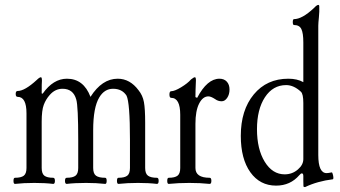

<svg xmlns="http://www.w3.org/2000/svg" viewBox="-20 -746 1386 783"><path d="M41 4Q35 4 35 -8.5Q35 -21 41 -21Q66 -21 77 -29.5Q88 -38 88 -61V-284Q88 -351 52 -351Q44 -351 44 -363Q44 -375 52 -375Q81 -375 130 -420Q141 -431 147 -431Q151 -431 151 -417Q150 -409 150 -365L154 -364Q197 -425 253 -425Q321 -425 349 -351Q396 -425 460 -425Q510 -425 545 -378Q562 -357 567 -329.5Q572 -302 572 -246V-61Q572 -38 583.5 -29.5Q595 -21 620 -21Q627 -21 627 -8.5Q627 4 620 4Q587 0 543 0Q499 0 463 4Q457 4 457 -8.5Q457 -21 463 -21Q488 -21 499 -29.5Q510 -38 510 -61V-176Q510 -327 496 -356Q478 -384 441 -384Q406 -384 385 -349Q360 -308 360 -215V-61Q360 -38 371.5 -29.5Q383 -21 409 -21Q415 -21 415 -8.5Q415 4 409 4Q373 0 331 0Q285 0 252 4Q245 4 245 -8.5Q245 -21 252 -21Q277 -21 288 -29.5Q299 -38 299 -61V-174Q299 -314 291 -340Q279 -384 235 -384Q205 -384 183 -359Q167 -341 158.5 -318.5Q150 -296 150 -250V-61Q150 -38 161 -29.5Q172 -21 197 -21Q204 -21 204 -8.5Q204 4 197 4Q164 0 120 0Q76 0 41 4Z M668 4Q662 4 662 -8.5Q662 -21 668 -21Q693 -21 704 -29.5Q715 -38 715 -61V-278Q715 -347 678 -347Q671 -347 671 -360.5Q671 -374 678 -374Q692 -374 718.5 -390Q745 -406 759 -422Q770 -431 775 -431Q779 -431 779 -418Q777 -374 777 -350L784 -347Q825 -425 875 -425Q894 -425 905 -413Q916 -401 916 -381Q916 -361 906.5 -347Q897 -333 884 -333Q869 -333 857 -342Q840 -353 830 -353Q807 -353 792 -323.5Q777 -294 777 -241V-61Q777 -21 835 -21Q842 -21 842 -8.5Q842 4 835 4Q798 0 752 0Q707 0 668 4Z M1224 17Q1218 17 1217.5 13.5Q1217 10 1217 -8V-28Q1217 -39 1211 -39Q1207 -39 1201 -32Q1164 11 1106 11Q1040 11 1001 -43.5Q962 -98 962 -192Q962 -297 1015 -361Q1068 -425 1156 -425Q1192 -425 1217 -411V-573Q1217 -611 1209 -627.5Q1201 -644 1179 -644Q1174 -644 1174 -656Q1174 -668 1179 -668Q1212 -668 1260 -713Q1272 -726 1278 -726Q1282 -726 1282 -720Q1283 -700 1280.5 -675.5Q1278 -651 1278 -641V-114Q1278 -40 1312 -40Q1318 -40 1333 -43Q1335 -43 1337 -36Q1339 -29 1339.5 -23Q1340 -17 1338 -15Q1274 -7 1224 17ZM1141 -35Q1172 -35 1195 -55Q1217 -74 1217 -97V-326Q1217 -363 1207 -372Q1178 -399 1147 -399Q1093 -399 1060.5 -349.5Q1028 -300 1028 -219Q1028 -138 1059.5 -86.5Q1091 -35 1141 -35Z"/></svg>

Font: Junicode Cond Light
Style: Regular
Weight: 300
Width: 3
Designer: Peter S. Baker
Version: Version 2.201